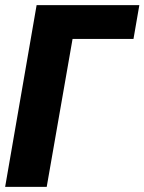

<svg xmlns="http://www.w3.org/2000/svg" viewBox="-25 -731 565 751"><path d="M520 -710.9 497.1 -578.6H258.8L157.7 0H-4.9L118.2 -710.9Z"/></svg>

Font: Roboto Condensed Black
Style: Italic
Weight: 900
Italic angle: -12°
Designer: Christian Robertson
Foundry: Google
Version: Version 3.008; 2023